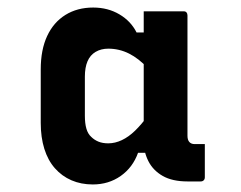

<svg xmlns="http://www.w3.org/2000/svg" viewBox="-20 -780 640 509"><path d="M226 -291Q195 -291 169.5 -302Q144 -313 125.5 -334Q107 -355 97.5 -385.5Q88 -416 88 -454V-596Q88 -648 105 -684.5Q122 -721 153.5 -740.5Q185 -760 227 -760Q266 -760 296.5 -742Q327 -724 342 -694H375L372 -599Q348 -625 322 -638Q296 -651 267 -651Q248 -651 233.5 -642.5Q219 -634 212 -617.5Q205 -601 205 -577V-473Q205 -453 209 -439Q213 -425 222 -417Q230 -409 241 -404.5Q252 -400 267 -400Q285 -400 303 -408.5Q321 -417 338 -433.5Q355 -450 371 -472L382 -375H346Q332 -336 300 -313.5Q268 -291 226 -291ZM523 -398Q523 -376 523 -354Q523 -332 523 -310Q523 -305 520 -302Q517 -299 512 -299Q503 -299 494 -299Q485 -299 477 -299Q437 -299 411.5 -313.5Q386 -328 373.5 -352.5Q361 -377 361 -405Q361 -444 361 -482.5Q361 -521 361 -559.5Q361 -598 361 -637Q361 -656 361 -675Q361 -694 361 -712.5Q361 -731 361 -750Q387 -750 414 -750Q441 -750 467 -750Q472 -750 474.5 -747Q477 -744 477 -739Q477 -686 477 -633Q477 -580 477 -527Q477 -474 477 -420Q477 -409 482 -403.5Q487 -398 496 -398Q498 -398 500.5 -398Q503 -398 504 -398Z"/></svg>

Font: Recursive
Style: Bold
Weight: 700
Version: Version 1.085